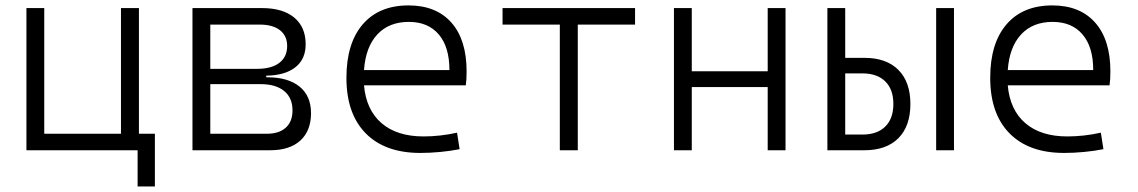

<svg xmlns="http://www.w3.org/2000/svg" viewBox="-20 -547 4142 699"><path d="M76.2 0V-517.6H141.1V-60.1H420.4V-517.6H485.8V-60.1H543.9V131.8H481V0Z M680.7 0V-517.6H933.6Q1009.3 -517.6 1051 -483.2Q1092.8 -448.7 1092.8 -385.7Q1092.8 -331.5 1055.2 -302Q1017.6 -272.5 949.2 -271.5V-265.6H953.1Q1028.8 -265.6 1070.6 -231.7Q1112.3 -197.8 1112.3 -135.3Q1112.3 -70.8 1073.5 -35.4Q1034.7 0 963.9 0ZM745.6 -60.1H951.7Q996.1 -60.1 1020.5 -82.3Q1044.9 -104.5 1044.9 -145Q1044.9 -190.9 1014.4 -215.8Q983.9 -240.7 928.7 -240.7H745.6ZM745.6 -296.4H916Q968.3 -296.4 996.8 -318.1Q1025.4 -339.8 1025.4 -379.4Q1025.4 -416.5 999.3 -437Q973.1 -457.5 925.3 -457.5H745.6Z M1510.3 9.8Q1381.8 9.8 1311.5 -61.5Q1241.2 -132.8 1241.2 -263.7Q1241.2 -389.2 1300.5 -458.3Q1359.9 -527.3 1467.3 -527.3Q1567.9 -527.3 1623.3 -464.8Q1678.7 -402.3 1678.7 -287.1Q1678.7 -256.8 1675.8 -236.3H1305.2Q1313 -147 1369.1 -98.6Q1425.3 -50.3 1522 -50.3Q1582.5 -50.3 1644 -64L1653.3 -3.9Q1619.1 2.9 1582 6.3Q1544.9 9.8 1510.3 9.8ZM1305.2 -292H1616.2Q1616.2 -376 1577.4 -421.6Q1538.6 -467.3 1468.3 -467.3Q1396 -467.3 1353.5 -421.4Q1311 -375.5 1305.2 -292Z M2018.1 0V-457.5H1809.6V-517.6H2292V-457.5H2083.5V0Z M2774.9 0V-230H2498.5V0H2433.6V-517.6H2498.5V-287.6H2774.9V-517.6H2839.8V0Z M2992.2 0V-517.6H3057.1V-336.4H3127Q3207 -336.4 3250.7 -292.5Q3294.4 -248.5 3294.4 -168.5Q3294.4 -87.9 3250.7 -43.9Q3207 0 3127 0ZM3057.1 -57.1H3119.6Q3173.3 -57.1 3202.9 -86.2Q3232.4 -115.2 3232.4 -168.5Q3232.4 -221.7 3202.9 -250.7Q3173.3 -279.8 3119.6 -279.8H3057.1ZM3388.2 0V-517.6H3453.1V0Z M3854 9.8Q3725.6 9.8 3655.3 -61.5Q3585 -132.8 3585 -263.7Q3585 -389.2 3644.3 -458.3Q3703.6 -527.3 3811 -527.3Q3911.6 -527.3 3967 -464.8Q4022.5 -402.3 4022.5 -287.1Q4022.5 -256.8 4019.5 -236.3H3648.9Q3656.7 -147 3712.9 -98.6Q3769 -50.3 3865.7 -50.3Q3926.3 -50.3 3987.8 -64L3997.1 -3.9Q3962.9 2.9 3925.8 6.3Q3888.7 9.8 3854 9.8ZM3648.9 -292H3960Q3960 -376 3921.1 -421.6Q3882.3 -467.3 3812 -467.3Q3739.7 -467.3 3697.3 -421.4Q3654.8 -375.5 3648.9 -292Z"/></svg>

Font: Cascadia Code NF Light
Style: Regular
Weight: 300
Monospace: yes
Designer: Aaron Bell
Foundry: Saja Typeworks
Version: Version 2404.023; ttfautohint (v1.8.4)